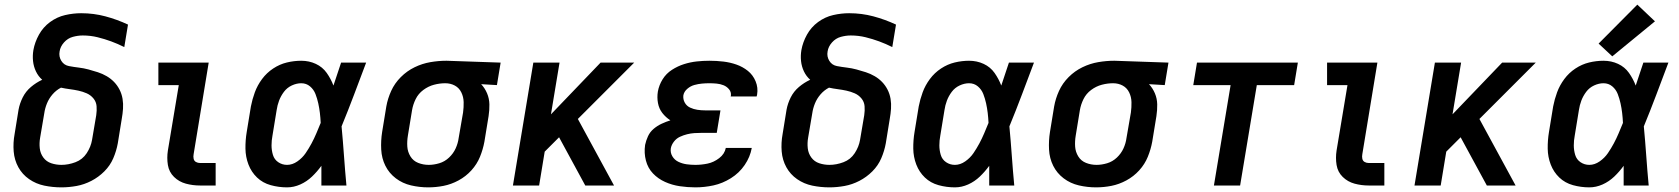

<svg xmlns="http://www.w3.org/2000/svg" viewBox="-20 -800 7240 828"><path d="M245 8Q277 8 310 2Q343 -4 374 -20Q405 -36 430 -61Q455 -86 468.5 -117.5Q482 -149 488 -182L505 -287Q509 -309 510.5 -331Q512 -353 508.5 -374Q505 -395 495.5 -413.5Q486 -432 472 -446.5Q458 -461 440 -471.5Q422 -482 402 -488.5Q382 -495 361.5 -500.5Q341 -506 320 -508.5Q299 -511 277.5 -515Q256 -519 244.5 -537.5Q233 -556 237 -578Q240 -599 256 -617Q272 -635 294 -641Q316 -647 337 -647Q370 -647 400.5 -639.5Q431 -632 459.5 -621.5Q488 -611 516 -597L532 -694Q485 -716 434.5 -729.5Q384 -743 330 -743Q296 -743 261 -735Q226 -727 196 -705Q166 -683 148 -650.5Q130 -618 124 -584Q120 -560 122.5 -536.5Q125 -513 135 -492Q145 -471 162 -456Q136 -444 113.5 -425Q91 -406 78 -380Q65 -354 60 -327L43 -222Q36 -184 39 -147Q42 -110 59 -79Q76 -48 105.5 -27.5Q135 -7 171 0.5Q207 8 245 8ZM245 -89Q222 -89 201 -96Q180 -103 167 -120.5Q154 -138 151.5 -160.5Q149 -183 153 -206L171 -312Q174 -333 182.5 -354Q191 -375 206.5 -393Q222 -411 243 -422Q261 -418 280.5 -415.5Q300 -413 318.5 -409Q337 -405 354 -397.5Q371 -390 383 -375.5Q395 -361 396.5 -342Q398 -323 395 -303L377 -197Q372 -167 354 -139.5Q336 -112 305.5 -100.5Q275 -89 245 -89Z M843 0H910V-97H843Q833 -97 825 -101.5Q817 -106 815 -115.5Q813 -125 815 -135L880 -530H663V-433H751L704 -151Q699 -119 704 -88.5Q709 -58 730.5 -37Q752 -16 781.5 -8Q811 0 843 0Z M1218 8Q1247 8 1275 -4.5Q1303 -17 1325.5 -38.5Q1348 -60 1366 -85Q1366 -43 1366 0H1474Q1468 -64 1463.5 -127.5Q1459 -191 1453 -255Q1481 -323 1507 -392Q1533 -461 1559 -530H1451Q1435 -480 1418 -431Q1407 -460 1389 -485.5Q1371 -511 1342 -524.5Q1313 -538 1279 -538Q1248 -538 1217 -530.5Q1186 -523 1158 -504.5Q1130 -486 1110 -459Q1090 -432 1079 -402Q1068 -372 1062 -341L1044 -231Q1038 -195 1038.5 -159Q1039 -123 1051.5 -90.5Q1064 -58 1088.5 -34.5Q1113 -11 1147.5 -1.5Q1182 8 1218 8ZM1218 -89Q1197 -89 1180 -100.5Q1163 -112 1157 -132Q1151 -152 1151 -173Q1151 -194 1155 -215L1173 -325Q1176 -346 1183.5 -366Q1191 -386 1204.5 -404Q1218 -422 1238.5 -431.5Q1259 -441 1279 -441Q1301 -441 1317 -427.5Q1333 -414 1340.5 -394.5Q1348 -375 1352.5 -354.5Q1357 -334 1359.5 -313Q1362 -292 1363 -270Q1354 -248 1344.5 -225.5Q1335 -203 1323.5 -181.5Q1312 -160 1298 -139.5Q1284 -119 1262.5 -104Q1241 -89 1218 -89Z M1827 8Q1860 8 1893 1.5Q1926 -5 1957.5 -22Q1989 -39 2013 -65.5Q2037 -92 2050 -124Q2063 -156 2069 -189L2087 -299Q2091 -325 2090.5 -350Q2090 -375 2080.5 -397.5Q2071 -420 2055 -437L2123 -433L2139 -530L1906 -538H1905Q1871 -538 1836 -532Q1801 -526 1768 -510Q1735 -494 1708.5 -467.5Q1682 -441 1667 -408Q1652 -375 1646 -341L1628 -231Q1622 -193 1624 -155Q1626 -117 1642 -85Q1658 -53 1687 -31Q1716 -9 1752.5 -0.5Q1789 8 1827 8ZM1829 -89Q1805 -89 1783.5 -97.5Q1762 -106 1750 -125.5Q1738 -145 1736.5 -168Q1735 -191 1739 -215L1757 -325Q1761 -349 1772.5 -372.5Q1784 -396 1805.5 -412Q1827 -428 1851.5 -434.5Q1876 -441 1900 -441Q1923 -441 1941.5 -431Q1960 -421 1969.5 -401.5Q1979 -382 1979.5 -359.5Q1980 -337 1977 -315L1958 -205Q1955 -182 1945 -160Q1935 -138 1916.5 -120.5Q1898 -103 1874.5 -96Q1851 -89 1829 -89Z M2192 0H2305L2329 -146L2391 -208L2504 0H2628L2472 -287L2715 -530H2570L2356 -307L2393 -530H2280Z M2979 8Q3018 8 3057 -0.5Q3096 -9 3132 -31.5Q3168 -54 3191.5 -88.5Q3215 -123 3222 -162H3110Q3105 -136 3081.5 -118Q3058 -100 3031.5 -94.5Q3005 -89 2979 -89Q2960 -89 2941.5 -91.5Q2923 -94 2906 -102Q2889 -110 2879.5 -126Q2870 -142 2873 -161Q2876 -176 2886.5 -189.5Q2897 -203 2912 -210Q2927 -217 2943 -221Q2959 -225 2974.5 -226Q2990 -227 3005 -227H3071L3087 -324H3021Q3004 -324 2987.5 -326.5Q2971 -329 2956 -336Q2941 -343 2933 -357.5Q2925 -372 2927 -389Q2930 -405 2944 -417Q2958 -429 2974.5 -433.5Q2991 -438 3007 -439.5Q3023 -441 3039 -441Q3055 -441 3070.5 -439.5Q3086 -438 3100 -432.5Q3114 -427 3124 -415Q3134 -403 3132 -387Q3132 -386 3131 -384H3243Q3244 -388 3245 -392Q3250 -422 3238.5 -449.5Q3227 -477 3205 -494.5Q3183 -512 3156 -521.5Q3129 -531 3099.5 -534.5Q3070 -538 3039 -538Q3012 -538 2984.5 -535Q2957 -532 2930 -523.5Q2903 -515 2878 -499Q2853 -483 2837.5 -458Q2822 -433 2817 -405Q2813 -380 2817.5 -355.5Q2822 -331 2836.5 -312.5Q2851 -294 2871 -281Q2852 -275 2833.5 -266.5Q2815 -258 2799 -244.5Q2783 -231 2774.5 -212.5Q2766 -194 2762 -175Q2757 -140 2765.5 -107.5Q2774 -75 2796 -52Q2818 -29 2848 -15.5Q2878 -2 2911.5 3Q2945 8 2979 8Z M3557 8Q3589 8 3622 2Q3655 -4 3686 -20Q3717 -36 3742 -61Q3767 -86 3780.5 -117.5Q3794 -149 3800 -182L3817 -287Q3821 -309 3822.5 -331Q3824 -353 3820.5 -374Q3817 -395 3807.5 -413.5Q3798 -432 3784 -446.5Q3770 -461 3752 -471.5Q3734 -482 3714 -488.5Q3694 -495 3673.5 -500.5Q3653 -506 3632 -508.5Q3611 -511 3589.5 -515Q3568 -519 3556.5 -537.5Q3545 -556 3549 -578Q3552 -599 3568 -617Q3584 -635 3606 -641Q3628 -647 3649 -647Q3682 -647 3712.5 -639.5Q3743 -632 3771.5 -621.5Q3800 -611 3828 -597L3844 -694Q3797 -716 3746.5 -729.5Q3696 -743 3642 -743Q3608 -743 3573 -735Q3538 -727 3508 -705Q3478 -683 3460 -650.5Q3442 -618 3436 -584Q3432 -560 3434.5 -536.5Q3437 -513 3447 -492Q3457 -471 3474 -456Q3448 -444 3425.5 -425Q3403 -406 3390 -380Q3377 -354 3372 -327L3355 -222Q3348 -184 3351 -147Q3354 -110 3371 -79Q3388 -48 3417.5 -27.5Q3447 -7 3483 0.5Q3519 8 3557 8ZM3557 -89Q3534 -89 3513 -96Q3492 -103 3479 -120.5Q3466 -138 3463.5 -160.5Q3461 -183 3465 -206L3483 -312Q3486 -333 3494.5 -354Q3503 -375 3518.5 -393Q3534 -411 3555 -422Q3573 -418 3592.5 -415.5Q3612 -413 3630.5 -409Q3649 -405 3666 -397.5Q3683 -390 3695 -375.5Q3707 -361 3708.5 -342Q3710 -323 3707 -303L3689 -197Q3684 -167 3666 -139.5Q3648 -112 3617.5 -100.5Q3587 -89 3557 -89Z M4098 8Q4127 8 4155 -4.5Q4183 -17 4205.5 -38.5Q4228 -60 4246 -85Q4246 -43 4246 0H4354Q4348 -64 4343.5 -127.5Q4339 -191 4333 -255Q4361 -323 4387 -392Q4413 -461 4439 -530H4331Q4315 -480 4298 -431Q4287 -460 4269 -485.5Q4251 -511 4222 -524.5Q4193 -538 4159 -538Q4128 -538 4097 -530.5Q4066 -523 4038 -504.5Q4010 -486 3990 -459Q3970 -432 3959 -402Q3948 -372 3942 -341L3924 -231Q3918 -195 3918.5 -159Q3919 -123 3931.5 -90.5Q3944 -58 3968.5 -34.5Q3993 -11 4027.5 -1.5Q4062 8 4098 8ZM4098 -89Q4077 -89 4060 -100.5Q4043 -112 4037 -132Q4031 -152 4031 -173Q4031 -194 4035 -215L4053 -325Q4056 -346 4063.5 -366Q4071 -386 4084.5 -404Q4098 -422 4118.5 -431.5Q4139 -441 4159 -441Q4181 -441 4197 -427.5Q4213 -414 4220.5 -394.5Q4228 -375 4232.5 -354.5Q4237 -334 4239.5 -313Q4242 -292 4243 -270Q4234 -248 4224.5 -225.5Q4215 -203 4203.5 -181.5Q4192 -160 4178 -139.5Q4164 -119 4142.5 -104Q4121 -89 4098 -89Z M4707 8Q4740 8 4773 1.5Q4806 -5 4837.5 -22Q4869 -39 4893 -65.5Q4917 -92 4930 -124Q4943 -156 4949 -189L4967 -299Q4971 -325 4970.5 -350Q4970 -375 4960.5 -397.5Q4951 -420 4935 -437L5003 -433L5019 -530L4786 -538H4785Q4751 -538 4716 -532Q4681 -526 4648 -510Q4615 -494 4588.5 -467.5Q4562 -441 4547 -408Q4532 -375 4526 -341L4508 -231Q4502 -193 4504 -155Q4506 -117 4522 -85Q4538 -53 4567 -31Q4596 -9 4632.5 -0.5Q4669 8 4707 8ZM4709 -89Q4685 -89 4663.5 -97.5Q4642 -106 4630 -125.5Q4618 -145 4616.5 -168Q4615 -191 4619 -215L4637 -325Q4641 -349 4652.5 -372.5Q4664 -396 4685.5 -412Q4707 -428 4731.5 -434.5Q4756 -441 4780 -441Q4803 -441 4821.5 -431Q4840 -421 4849.5 -401.5Q4859 -382 4859.5 -359.5Q4860 -337 4857 -315L4838 -205Q4835 -182 4825 -160Q4815 -138 4796.5 -120.5Q4778 -103 4754.5 -96Q4731 -89 4709 -89Z M5215 0H5328L5400 -433H5561L5577 -530H5142L5126 -433H5287Z M5883 0H5950V-97H5883Q5873 -97 5865 -101.5Q5857 -106 5855 -115.5Q5853 -125 5855 -135L5920 -530H5703V-433H5791L5744 -151Q5739 -119 5744 -88.5Q5749 -58 5770.5 -37Q5792 -16 5821.5 -8Q5851 0 5883 0Z M6080 0H6193L6217 -146L6279 -208L6392 0H6516L6360 -287L6603 -530H6458L6244 -307L6281 -530H6168Z M6834 8Q6863 8 6891 -4.5Q6919 -17 6941.5 -38.5Q6964 -60 6982 -85Q6982 -43 6982 0H7090Q7084 -64 7079.5 -127.5Q7075 -191 7069 -255Q7097 -323 7123 -392Q7149 -461 7175 -530H7067Q7051 -480 7034 -431Q7023 -460 7005 -485.5Q6987 -511 6958 -524.5Q6929 -538 6895 -538Q6864 -538 6833 -530.5Q6802 -523 6774 -504.5Q6746 -486 6726 -459Q6706 -432 6695 -402Q6684 -372 6678 -341L6660 -231Q6654 -195 6654.5 -159Q6655 -123 6667.5 -90.5Q6680 -58 6704.5 -34.5Q6729 -11 6763.5 -1.5Q6798 8 6834 8ZM6834 -89Q6813 -89 6796 -100.5Q6779 -112 6773 -132Q6767 -152 6767 -173Q6767 -194 6771 -215L6789 -325Q6792 -346 6799.5 -366Q6807 -386 6820.5 -404Q6834 -422 6854.5 -431.5Q6875 -441 6895 -441Q6917 -441 6933 -427.5Q6949 -414 6956.5 -394.5Q6964 -375 6968.5 -354.5Q6973 -334 6975.5 -313Q6978 -292 6979 -270Q6970 -248 6960.5 -225.5Q6951 -203 6939.5 -181.5Q6928 -160 6914 -139.5Q6900 -119 6878.5 -104Q6857 -89 6834 -89ZM6933 -557 7117 -708 7041 -780 6874 -612Z"/></svg>

Font: Iosevka Sparkle SmBdObl
Style: Regular
Weight: 600
Italic angle: -9°
Designer: Belleve Invis
Foundry: Belleve Invis
Version: Version 4.5.0; ttfautohint (v1.8.3)